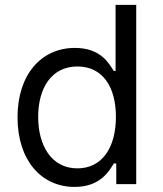

<svg xmlns="http://www.w3.org/2000/svg" viewBox="-20 -747 661 779"><path d="M282.7 11.4C387.8 11.4 423.3 -54 441.8 -83.8H451.7V0H532.7V-727.3H448.9V-458.8H441.8C423.3 -487.2 390.6 -552.6 284.1 -552.6C146.3 -552.6 51.1 -443.2 51.1 -271.3C51.1 -98 146.3 11.4 282.7 11.4ZM134.9 -272.7C134.9 -387.8 187.5 -477.3 294 -477.3C396.3 -477.3 450.3 -394.9 450.3 -272.7C450.3 -149.1 394.9 -63.9 294 -63.9C188.9 -63.9 134.9 -156.2 134.9 -272.7Z"/></svg>

Font: Magic Ui Pro
Style: Regular
Weight: 400
Designer: Stefan Endress, Andreas Faust
Version: Version 1.000;FEAKit 1.0